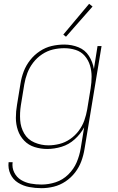

<svg xmlns="http://www.w3.org/2000/svg" viewBox="-20 -771 616 1004"><path d="M197 213Q229 213 261.5 205Q294 197 323 177.5Q352 158 373 130.5Q394 103 405.5 71.5Q417 40 422 8L511 -530H490L471 -410Q465 -447 445 -478.5Q425 -510 390 -524Q355 -538 316 -538Q283 -538 250.5 -530.5Q218 -523 188.5 -503.5Q159 -484 137.5 -456.5Q116 -429 104 -397.5Q92 -366 87 -333L69 -223Q63 -189 63 -155Q63 -121 73.5 -90Q84 -59 106.5 -35.5Q129 -12 161 -2Q193 8 227 8Q264 8 302 -3.5Q340 -15 370.5 -42.5Q401 -70 420 -105L402 5Q396 42 381 77.5Q366 113 337 141.5Q308 170 271 182Q234 194 197 194Q168 194 140.5 189Q113 184 90 170Q67 156 54.5 131Q42 106 46 77H25Q21 110 34.5 139Q48 168 74.5 184.5Q101 201 132.5 207Q164 213 197 213ZM233 -11Q195 -11 160 -26Q125 -41 106.5 -73Q88 -105 85.5 -143Q83 -181 89 -220L107 -330Q112 -360 123 -389Q134 -418 153.5 -443.5Q173 -469 200 -487Q227 -505 256.5 -512Q286 -519 316 -519Q347 -519 375.5 -510Q404 -501 423 -479Q442 -457 450.5 -429Q459 -401 459 -370.5Q459 -340 454 -309L436 -199Q431 -170 421 -141.5Q411 -113 392 -87.5Q373 -62 347 -44Q321 -26 291.5 -18.5Q262 -11 233 -11ZM325 -579 464 -737 446 -751 311 -590Z"/></svg>

Font: Iosevka Sparkle Thin
Style: Italic
Weight: 100
Italic angle: -9°
Designer: Belleve Invis
Foundry: Belleve Invis
Version: Version 4.5.0; ttfautohint (v1.8.3)